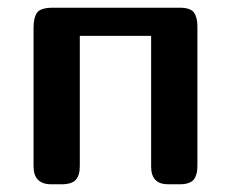

<svg xmlns="http://www.w3.org/2000/svg" viewBox="-20 -478 601 498"><path d="M67 -47V-406Q67 -432 76 -445Q85 -458 118 -458H446Q474 -458 483 -445.5Q492 -433 492 -410V-51Q492 -40 491 -33Q490 -26 486 -17.5Q482 -9 472 -4.5Q462 0 446 0H416Q372 0 372 -46V-385H187V-47Q187 -23 176.5 -11.5Q166 0 139 0H113Q67 0 67 -47Z"/></svg>

Font: CMU Sans Serif
Style: Bold
Weight: 700
Version: Version 0.7.0